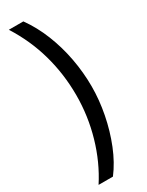

<svg xmlns="http://www.w3.org/2000/svg" viewBox="-287 -813 930 1215"><g transform="rotate(-30 178.0 -206.0)"><path d="M308 -201Q308 -102 288 0.5Q268 103 230.5 196.5Q193 290 139 361H34Q112 241 154 95.5Q196 -50 196 -202Q196 -356 155.5 -500Q115 -644 33 -773H139Q195 -695 232.5 -601Q270 -507 289 -405Q308 -303 308 -201Z"/></g></svg>

Font: Noto Sans Telugu SemiCondensed SemiBold
Style: Regular
Weight: 600
Width: 4
Designer: Jelle Bosma - Monotype Design Team
Foundry: Monotype Imaging Inc.
Version: Version 2.005; ttfautohint (v1.8.4.7-5d5b)